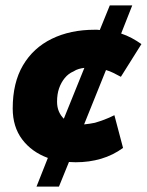

<svg xmlns="http://www.w3.org/2000/svg" viewBox="-20 -590 543 710"><path d="M115 100 157 -6Q97 -28 62 -74.5Q27 -121 27 -189Q27 -284 65 -348.5Q103 -413 171.5 -446.5Q240 -480 330 -480Q335 -480 339.5 -480Q344 -480 349 -479L386 -570H469L428 -466Q449 -459 467.5 -449Q486 -439 503 -427L427 -306Q412 -314 399 -320.5Q386 -327 372 -331L291 -130Q302 -131 311.5 -132.5Q321 -134 331 -136Q348 -141 365.5 -147.5Q383 -154 403 -164L435 -43Q398 -16 354 -3Q310 10 260 10Q253 10 246.5 9.5Q240 9 235 9L198 100ZM216 -151 292 -339Q282 -338 271.5 -335Q261 -332 252 -326Q233 -318 219.5 -301.5Q206 -285 198.5 -263.5Q191 -242 191 -214Q191 -194 197.5 -178.5Q204 -163 216 -151Z"/></svg>

Font: Gantari ExtraBold
Style: Italic
Weight: 800
Italic angle: -10°
Designer: Anugrah Pasau
Foundry: Lafontype
Version: Version 1.000